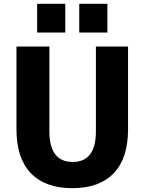

<svg xmlns="http://www.w3.org/2000/svg" viewBox="-20 -973 755 1003"><path d="M394 -803V-953H541V-803ZM174 -803V-953H321V-803ZM238 -730V-287Q238 -127 360 -127Q481 -127 481 -287V-730H649V-298Q649 -146 574 -68Q499 10 358 10Q217 10 141.5 -68Q66 -146 66 -298V-730Z"/></svg>

Font: M PLUS 1p ExtraBold
Style: Regular
Weight: 800
Version: Version 1.062